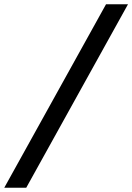

<svg xmlns="http://www.w3.org/2000/svg" viewBox="-80 -770 620 900"><path d="M-60 110 417 -750H520L43 110Z"/></svg>

Font: Geist Medium
Style: Italic
Weight: 500
Italic angle: -12°
Designer: Basement.studio, Andrés Briganti, Mateo Zaragoza
Foundry: Basement.studio, Vercel, Andrés Briganti, Guido Ferreyra, Mateo Zaragoza
Version: Version 1.500; ttfautohint (v1.8.4.7-5d5b)